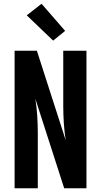

<svg xmlns="http://www.w3.org/2000/svg" viewBox="-20 -1006 540 1026"><path d="M58 0V-735H177L331 -257Q324 -303 321 -349Q318 -395 318 -441V-735H442V0H323L169 -478Q176 -432 179 -386Q182 -340 182 -294V0ZM264 -789 123 -924 202 -986 328 -841Z"/></svg>

Font: Iosevka Term Curly Extrabold
Style: Regular
Weight: 800
Designer: Belleve Invis
Foundry: Belleve Invis
Version: Version 32.3.0